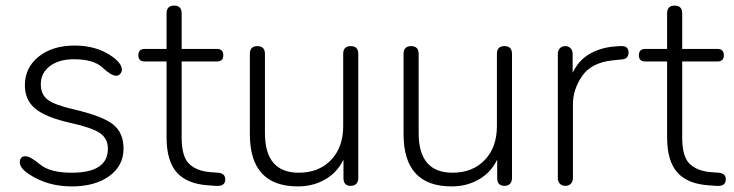

<svg xmlns="http://www.w3.org/2000/svg" viewBox="-20 -660 2625 687"><path d="M237 7Q150 7 85 -36Q51 -58 51 -79Q51 -101 71 -101Q88 -101 123.5 -71.5Q159 -42 237 -42Q366 -42 366 -128Q366 -164 338 -183.5Q310 -203 233 -220Q144 -240 106.5 -271Q69 -302 69 -355Q69 -418 118.5 -457.5Q168 -497 247 -497Q326 -497 381 -458Q416 -433 416 -411Q416 -402 410 -395.5Q404 -389 396 -389Q378 -389 346.5 -418.5Q315 -448 244 -448Q191 -448 158.5 -423.5Q126 -399 126 -358Q126 -322 151 -303Q176 -284 247 -268Q348 -244 385 -214.5Q422 -185 422 -128Q422 -67 371 -30Q320 7 237 7Z M751 5 724 3Q649 -2 612.5 -43Q576 -84 576 -169V-612Q576 -640 603 -640Q630 -640 630 -612V-167Q630 -100 656.5 -74Q683 -48 733 -44L760 -42Q786 -40 786 -18Q786 8 751 5ZM498 -440Q475 -440 475 -462Q475 -485 498 -485H756Q779 -485 779 -462Q779 -440 756 -440Z M1046 7Q874 7 874 -180V-467Q874 -495 901 -495Q928 -495 928 -467V-184Q928 -42 1049 -42Q1121 -42 1164.5 -87.5Q1208 -133 1208 -209V-467Q1208 -495 1235 -495Q1262 -495 1262 -467V-23Q1262 -10 1255 -2.5Q1248 5 1235 5Q1209 5 1209 -23V-108L1220 -117Q1201 -56 1154 -24.5Q1107 7 1046 7Z M1596 7Q1424 7 1424 -180V-467Q1424 -495 1451 -495Q1478 -495 1478 -467V-184Q1478 -42 1599 -42Q1671 -42 1714.5 -87.5Q1758 -133 1758 -209V-467Q1758 -495 1785 -495Q1812 -495 1812 -467V-23Q1812 -10 1805 -2.5Q1798 5 1785 5Q1759 5 1759 -23V-108L1770 -117Q1751 -56 1704 -24.5Q1657 7 1596 7Z M2003 5Q1991 5 1983.5 -2.5Q1976 -10 1976 -23V-467Q1976 -480 1983.5 -487.5Q1991 -495 2003 -495Q2014 -495 2021.5 -487.5Q2029 -480 2029 -467V-353L2018 -373Q2039 -434 2081.5 -462Q2124 -490 2183 -494L2197 -495Q2229 -498 2229 -472Q2229 -462 2223.5 -455Q2218 -448 2202 -447L2172 -444Q2096 -436 2063 -388Q2030 -340 2030 -287V-23Q2030 -10 2022.5 -2.5Q2015 5 2003 5Z M2542 5 2515 3Q2440 -2 2403.5 -43Q2367 -84 2367 -169V-612Q2367 -640 2394 -640Q2421 -640 2421 -612V-167Q2421 -100 2447.5 -74Q2474 -48 2524 -44L2551 -42Q2577 -40 2577 -18Q2577 8 2542 5ZM2289 -440Q2266 -440 2266 -462Q2266 -485 2289 -485H2547Q2570 -485 2570 -462Q2570 -440 2547 -440Z"/></svg>

Font: Nunito VF Beta Light
Style: Regular
Weight: 300
Designer: Vernon Adams
Foundry: newtypography
Version: Version 3.001